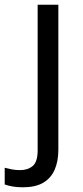

<svg xmlns="http://www.w3.org/2000/svg" viewBox="-75 -556 353 816"><path d="M22 240Q-3 240 -22 236.5Q-41 233 -55 228V157Q-40 161 -24 164Q-8 167 11 167Q43 167 64 149.5Q85 132 85 83V-536H173V80Q173 130 157 166Q141 202 108 221Q75 240 22 240Z"/></svg>

Font: Noto Sans Malayalam
Style: Regular
Weight: 400
Designer: Jelle Bosma - Monotype Design Team
Foundry: Monotype Imaging Inc.
Version: Version 2.103